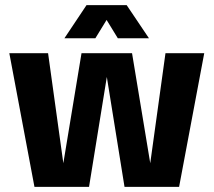

<svg xmlns="http://www.w3.org/2000/svg" viewBox="-20 -730 834 750"><path d="M114.6 0 16.4 -522.2H167.8L227.4 -92.5L298.4 -522.2H495.8L566.9 -92.5L626.4 -522.2H777.8L679.6 0H466.4L397.3 -429.4L327.8 0ZM318 -710H474.8L561.9 -580.5H440.3L368.3 -698H424.5L352.5 -580.5H231.6Z"/></svg>

Font: TikTok Sans Light
Style: Regular
Weight: 300
Version: Version 4.000